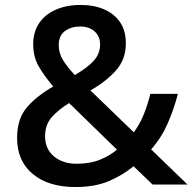

<svg xmlns="http://www.w3.org/2000/svg" viewBox="-20 -745 778 775"><path d="M285 10Q176 10 112.5 -42.5Q49 -95 49 -188Q49 -265 88 -311Q127 -357 195 -396Q161 -435 137.5 -475Q114 -515 114 -566Q114 -616 138 -651.5Q162 -687 205.5 -706Q249 -725 306 -725Q361 -725 402 -706.5Q443 -688 465.5 -654Q488 -620 488 -570Q488 -505 447.5 -460Q407 -415 345 -380L520 -211Q544 -243 560 -282.5Q576 -322 587 -366H698Q682 -304 656.5 -246Q631 -188 590 -142L737 0H596L519 -74Q473 -36 417 -13Q361 10 285 10ZM290 -84Q344 -84 384 -100.5Q424 -117 452 -141L259 -329Q214 -301 188 -271Q162 -241 162 -195Q162 -144 197.5 -114Q233 -84 290 -84ZM282 -442Q335 -473 359.5 -501Q384 -529 384 -565Q384 -599 361.5 -618.5Q339 -638 304 -638Q267 -638 242 -619.5Q217 -601 217 -563Q217 -531 234 -503Q251 -475 282 -442Z"/></svg>

Font: Noto Sans Adlam Medium
Style: Regular
Weight: 500
Version: Version 3.001